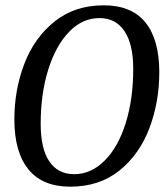

<svg xmlns="http://www.w3.org/2000/svg" viewBox="-20 -695 621 722"><path d="M34 -246Q34 -357 71.5 -455Q109 -553 185 -614Q261 -675 370 -675Q475 -675 527 -610.5Q579 -546 579 -423Q579 -312 542 -213.5Q505 -115 429.5 -54Q354 7 244 7Q140 7 87 -58Q34 -123 34 -246ZM481 -436Q481 -529 448 -578Q415 -627 354 -627Q290 -627 240 -575.5Q190 -524 161.5 -433.5Q133 -343 133 -229Q133 -136 165.5 -88Q198 -40 259 -40Q322 -40 373 -90.5Q424 -141 452.5 -231.5Q481 -322 481 -436Z"/></svg>

Font: Caladea
Style: Italic
Weight: 400
Italic angle: -9°
Designer: Carolina Giovagnoli and Andres Torresi
Foundry: Carolina Giovagnoli & Andres Torresi
Version: Version 1.001